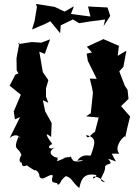

<svg xmlns="http://www.w3.org/2000/svg" viewBox="-20 -913 698 977"><path d="M329 -108C332 -128 271 -84 269 -97C280 -105 268 -95 274 -112C267 -105 204 -134 262 -164C228 -146 217 -170 246 -180C212 -226 207 -243 240 -216L243 -287L210 -346L198 -403L226 -390L214 -421V-463L226 -505L198 -546L180 -650L208 -639L235 -713L190 -696L141 -699L71 -688L79 -697L64 -617L65 -555L74 -540L58 -533L29 -477L86 -431L50 -346L56 -306L82 -317L29 -210C75 -252 98 -186 75 -220C41 -139 78 -171 91 -117C105 -146 64 -102 87 -85C98 -97 77 -47 128 -78C92 -92 104 -76 156 -46C163 -53 183 -30 180 -17C194 18 234 -36 249 -19C231 35 273 4 274 28C298 14 278 12 315 -17C348 -7 341 7 383 44C391 19 395 -39 471 -22C449 27 433 -54 515 14C465 6 518 -22 515 -67C529 -86 560 -70 530 -105C583 -91 575 -75 549 -131H587C561 -161 596 -209 617 -221C615 -238 611 -239 617 -213L628 -264L642 -320L596 -373L634 -410L629 -456L615 -477L587 -550L608 -573L623 -655L579 -629L585 -680C558 -691 532 -703 506 -714L422 -675L448 -646L421 -640L427 -603L472 -512L437 -513L448 -468L453 -441L442 -337L418 -321L482 -315L463 -241C451 -241 424 -193 419 -226C472 -213 466 -188 442 -122C433 -117 402 -136 373 -95C433 -105 383 -83 353 -95C323 -132 368 -111 299 -110ZM507 -780 541 -832 527 -875 428 -880 440 -829 341 -842 356 -881 309 -854 258 -878 163 -893 168 -878 156 -806 143 -763 207 -790 236 -805 286 -744 289 -784 351 -814 383 -795 432 -803 515 -814Z"/></svg>

Font: Asimov Aggro
Style: Medium
Weight: 500
Designer: Google
Version: Version 2.000980; 2014